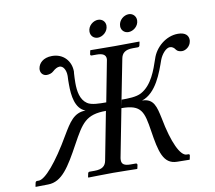

<svg xmlns="http://www.w3.org/2000/svg" viewBox="-85 -894 1110 993"><g transform="rotate(-10 470.0 -397.0)"><path d="M832 1 833 -1 837 -20C838 -25 835 -28 831 -28H822C789 -28 752 -103 727 -236C714 -296 705 -343 643 -343C720 -368 755 -470 777 -533C788 -562 812 -590 832 -590C844 -590 854 -583 861 -572C867 -563 880 -559 892 -559C911 -559 935 -576 939 -601C940 -604 940 -607 940 -610C940 -631 926 -651 885 -651C822 -651 765 -602 747 -544C728 -488 703 -413 644 -381C617 -366 573 -366 540 -366L532 -330L580 -574C585 -602 602 -618 643 -618H669C674 -618 678 -621 679 -626L683 -645L681 -646C681 -646 587 -645 552 -645C513 -645 426 -646 426 -646L424 -645L420 -626C419 -621 422 -618 427 -618H453C486 -618 501 -608 501 -587C501 -583 500 -579 499 -574L459 -366C426 -366 381 -366 360 -381C326 -404 319 -449 319 -493C319 -511 320 -528 321 -544C321 -547 322 -550 322 -552C322 -607 284 -651 224 -651C176 -651 154 -624 150 -601C149 -598 149 -595 149 -592C149 -572 164 -559 181 -559C193 -559 208 -563 217 -572C229 -583 242 -590 253 -590C273 -590 286 -565 286 -537V-533C285 -520 285 -506 285 -491C285 -432 293 -363 346 -343C284 -343 257 -296 221 -236C144 -103 78 -28 45 -28H36C32 -28 28 -25 27 -20L23 -1L24 1L90 0C162 -1 204 -70 264 -180C320 -282 344 -323 450 -323L451 -330L401 -71C396 -43 379 -28 338 -28H312C307 -28 304 -25 303 -20L299 -1L301 1C301 1 394 -1 430 -1C469 -1 556 1 556 1L558 -1L562 -20C562 -25 559 -28 555 -28H528C495 -28 481 -37 481 -58C481 -62 481 -67 482 -71L531 -323C637 -323 646 -282 662 -180C679 -70 694 -1 766 0ZM652 -795C627 -795 598 -773 598 -741C598 -720 614 -704 636 -704C661 -704 690 -726 690 -757C690 -778 674 -795 652 -795ZM491 -794C466 -794 437 -772 437 -741C437 -719 453 -703 475 -703C499 -703 529 -725 529 -757C529 -778 513 -794 491 -794Z"/></g></svg>

Font: Libertinus Serif
Style: Italic
Weight: 400
Italic angle: -12°
Designer: Philipp H. Poll, Khaled Hosny
Foundry: Caleb Maclennan
Version: Version 7.050;RELEASE